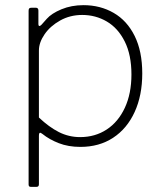

<svg xmlns="http://www.w3.org/2000/svg" viewBox="-20 -560 630 745"><path d="M129 -519V-468Q129 -459 133 -459Q136 -459 141 -464Q143 -466 161.5 -487Q180 -508 218.5 -524Q257 -540 304 -540Q369 -540 421 -510Q473 -480 502.5 -420.5Q532 -361 532 -275Q532 -190 502.5 -125.5Q473 -61 419 -25.5Q365 10 292 10Q245 10 208 -4.5Q171 -19 145 -40Q138 -45 136 -45Q131 -45 131 -33V155Q131 165 122 165H99Q91 165 91 156V-518Q91 -525 93.5 -527.5Q96 -530 103 -530H119Q129 -530 129 -519ZM291 -28Q349 -28 394 -57.5Q439 -87 464.5 -142Q490 -197 490 -271Q490 -347 464 -399Q438 -451 394.5 -476.5Q351 -502 299 -502Q252 -502 213.5 -480.5Q175 -459 153 -427Q131 -395 131 -364V-104Q170 -67 208.5 -47.5Q247 -28 291 -28Z"/></svg>

Font: Libre Franklin Thin
Style: Regular
Weight: 250
Designer: Pablo Impallari, Rodrigo Fuenzalida
Foundry: Impallari Type
Version: Version 1.002; ttfautohint (v1.5)